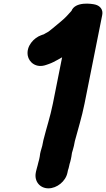

<svg xmlns="http://www.w3.org/2000/svg" viewBox="-20 -811 580 1049"><path d="M197 45 194.2 59C192.6 67.1 188.2 78.9 185.2 94C184.1 99.9 179.8 111.2 177.2 124L175.6 132C166.3 179 197.4 218 244.5 218C291.1 218 339.1 179.6 348.6 132L351 120.2C354 111.9 356.4 103.1 358.2 94L359.9 85.9C362.5 78.2 365.5 67.5 367.2 59L370 45C371.2 38.9 372.2 32.3 373.2 24C375.2 15 380.3 3.3 383.8 -14L389 -40.2C406.2 -105.5 426.8 -169.5 441.7 -244L538.5 -729C544.4 -758.6 526.8 -778.9 501.5 -785.7C480.4 -791.4 390.9 -803.8 370.4 -751.4C349.3 -727 333.4 -710.8 312.8 -693.7L269 -657.2C254 -645.7 246.1 -637.8 238.5 -634.4C228.5 -629.8 220.8 -624 219.4 -623.5C218.2 -623.2 216.4 -622.7 214.9 -622.2L204.4 -618.3C166.6 -605.1 122 -559.8 131.8 -506.6C138.2 -471.8 176.6 -436.1 233 -456.6L244.4 -460.5C265.1 -467.3 281.6 -477.1 295.8 -484.7L314.7 -495.2C317 -496.6 317.7 -497 319.4 -498.1L268.7 -244C254.6 -173.5 234.4 -114.7 217.1 -45.2C217 -45 216.9 -44.4 216.8 -44L211 -15C208.9 -4.3 203.2 8.9 199.4 28C198.1 34.4 197.5 42.5 197 45Z"/></svg>

Font: Smoothie
Style: BdIt
Weight: 700
Foundry: Cannot Into Space Fonts
Version: Version 0.8